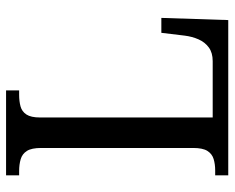

<svg xmlns="http://www.w3.org/2000/svg" viewBox="-88 -666 754 617"><g transform="rotate(-90 288.5 -357.0)"><path d="M34 0V-42H50Q70 -42 86.5 -47Q103 -52 112.5 -67Q122 -82 122 -113V-601Q122 -632 112.5 -647Q103 -662 86 -667Q69 -672 48 -672H34V-714H307V-672H293Q272 -672 255.5 -667.5Q239 -663 229.5 -648.5Q220 -634 220 -605V-50H401Q428 -50 445 -62.5Q462 -75 471 -95.5Q480 -116 483 -140L492 -215H540L533 0Z"/></g></svg>

Font: Noto Serif Khmer SemiCondensed
Style: Regular
Weight: 400
Width: 4
Designer: Danh Hong and the Monotype Design Team
Foundry: Monotype Imaging Inc.
Version: Version 2.004